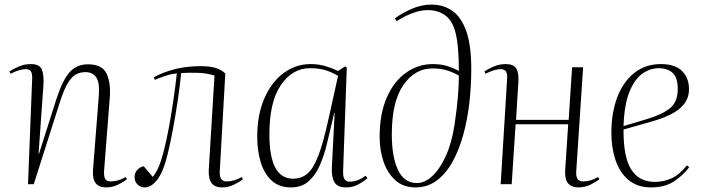

<svg xmlns="http://www.w3.org/2000/svg" viewBox="-20 -802 3061 836"><path d="M533 -22Q517 -9 493 2.5Q469 14 441 14Q411 14 396.5 -4.5Q382 -23 385 -63L410 -382Q415 -441 399.5 -464.5Q384 -488 352 -488Q331 -488 312.5 -479Q294 -470 276.5 -442Q259 -414 241 -358L127 0H102L120 -458Q121 -482 114.5 -491.5Q108 -501 92 -501Q80 -501 64 -496.5Q48 -492 26 -481L21 -491Q41 -504 64.5 -513.5Q88 -523 115 -523Q153 -523 162.5 -498.5Q172 -474 169 -430L148 -133H150L224 -366Q252 -453 283 -487.5Q314 -522 363 -522Q425 -522 444 -481.5Q463 -441 458 -377L433 -56Q432 -34 438 -23Q444 -12 461 -12Q495 -12 527 -31Z M650 -466Q693 -489 744 -501.5Q795 -514 853 -514Q893 -514 918 -506.5Q943 -499 961 -482L937 -58Q934 -12 966 -12Q1000 -12 1032 -31L1038 -22Q1022 -9 998 2.5Q974 14 946 14Q916 14 901.5 -4.5Q887 -23 889 -63L914 -473Q879 -484 840 -485Q801 -486 769 -484Q764 -433 754.5 -368.5Q745 -304 733.5 -242Q722 -180 711 -135Q692 -55 665.5 -20.5Q639 14 610 14Q592 14 579 1.5Q566 -11 566 -31Q566 -50 578.5 -63Q591 -76 606 -78L645 -32Q672 -62 692 -140Q704 -186 715 -245Q726 -304 735 -366Q744 -428 750 -482Q728 -481 698 -471Q668 -461 654 -454Z M1474 -59Q1473 -31 1480.5 -21Q1488 -11 1503 -11Q1538 -11 1572 -37L1580 -26Q1561 -10 1538 2Q1515 14 1487 14Q1450 14 1436.5 -8Q1423 -30 1425 -73L1437 -309H1435L1403 -174Q1391 -124 1372 -81Q1353 -38 1323 -12Q1293 14 1247 14Q1194 14 1161.5 -17Q1129 -48 1114.5 -98Q1100 -148 1100 -206Q1100 -302 1131 -373.5Q1162 -445 1215 -484Q1268 -523 1332 -523Q1368 -523 1397.5 -514Q1427 -505 1452 -493L1483 -513L1490 -508ZM1256 -24Q1292 -24 1318 -45.5Q1344 -67 1366 -124Q1388 -181 1411 -287L1452 -472Q1418 -491 1391.5 -498Q1365 -505 1329 -505Q1254 -505 1203.5 -432.5Q1153 -360 1153 -216Q1153 -24 1256 -24Z M1699 -722Q1732 -746 1774 -764Q1816 -782 1858 -782Q1911 -782 1950 -754.5Q1989 -727 2010.5 -665.5Q2032 -604 2032 -501Q2032 -427 2023.5 -353Q2015 -279 1996.5 -213Q1978 -147 1949.5 -96Q1921 -45 1881 -15.5Q1841 14 1789 14Q1736 14 1701.5 -17Q1667 -48 1650 -98Q1633 -148 1633 -206Q1633 -306 1664 -377Q1695 -448 1748 -485.5Q1801 -523 1865 -523Q1900 -523 1928.5 -514Q1957 -505 1978 -493Q1978 -547 1974 -592Q1970 -637 1962 -665Q1949 -713 1918 -735.5Q1887 -758 1841 -758Q1810 -758 1774 -744Q1738 -730 1707 -710ZM1795 -5Q1830 -5 1863 -36Q1896 -67 1921.5 -123.5Q1947 -180 1959 -258Q1970 -332 1974 -384Q1978 -436 1978 -473Q1945 -491 1919.5 -497.5Q1894 -504 1862 -504Q1787 -504 1736.5 -432Q1686 -360 1686 -216Q1686 -119 1713 -62Q1740 -5 1795 -5Z M2454 -261H2225L2208 0H2160L2188 -458Q2190 -482 2182.5 -491.5Q2175 -501 2160 -501Q2148 -501 2132 -496.5Q2116 -492 2094 -481L2089 -491Q2109 -504 2132.5 -513.5Q2156 -523 2183 -523Q2216 -523 2228 -503.5Q2240 -484 2237 -442Q2235 -409 2232 -364.5Q2229 -320 2227 -280H2456L2471 -509H2519L2489 -56Q2486 -12 2518 -12Q2552 -12 2584 -31L2590 -22Q2574 -9 2550 2.5Q2526 14 2498 14Q2468 14 2453 -4.5Q2438 -23 2441 -63Z M2857 -523Q2919 -523 2949.5 -493Q2980 -463 2980 -414Q2980 -376 2958.5 -349Q2937 -322 2900.5 -304Q2864 -286 2818 -273L2695 -238Q2694 -118 2728.5 -64Q2763 -10 2831 -10Q2869 -10 2903 -25Q2937 -40 2971 -82L2981 -74Q2953 -37 2913.5 -11.5Q2874 14 2815 14Q2755 14 2716.5 -18.5Q2678 -51 2660 -105Q2642 -159 2642 -223Q2642 -312 2668 -379.5Q2694 -447 2742.5 -485Q2791 -523 2857 -523ZM2931 -414Q2931 -464 2909 -484.5Q2887 -505 2848 -505Q2810 -505 2776 -480.5Q2742 -456 2720 -400.5Q2698 -345 2695 -253L2795 -283Q2863 -303 2897 -330.5Q2931 -358 2931 -414Z"/></svg>

Font: Literata 72pt ExtraLight
Style: Italic
Weight: 200
Italic angle: -2°
Designer: Latin by Veronika Burian and Jose Scaglione. Greek by Irene Vlachou. Cyrillic by Vera Evstafieva
Foundry: TypeTogether
Version: Version 3.002